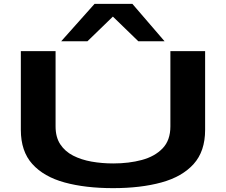

<svg xmlns="http://www.w3.org/2000/svg" viewBox="-20 -965 1171 995"><path d="M88 -292V-700H268V-310Q268 -254 292.5 -217Q317 -180 359 -158.5Q401 -137 454.5 -127.5Q508 -118 567 -118Q648 -118 715 -136Q782 -154 822.5 -196Q863 -238 863 -310V-700H1043V-292Q1043 -181 983.5 -115Q924 -49 816.5 -19.5Q709 10 566 10Q422 10 314.5 -19.5Q207 -49 147.5 -115Q88 -181 88 -292ZM297 -751 470 -945H666L833 -751H697L565 -879L433 -751Z"/></svg>

Font: Georama ExtraExtended SemiBold
Style: Regular
Weight: 600
Width: 8
Designer: Jean-Baptiste Levee
Foundry: Production Type
Version: Version 1.000